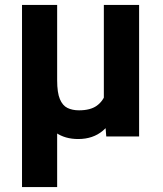

<svg xmlns="http://www.w3.org/2000/svg" viewBox="-20 -548 656 771"><path d="M397 -528.3H538.6V0H406.7L397 -122.1ZM415 -245.6 471.7 -246.6Q471.7 -172.9 452.1 -114.7Q432.6 -56.6 393.1 -23.2Q353.5 10.3 293.9 10.3Q241.2 10.3 204.1 -15.4Q167 -41 147 -97.2L132.8 -225.6H209.5Q209.5 -175.8 220.5 -149.9Q231.4 -124 251 -114.5Q270.5 -105 297.4 -105Q342.8 -105 368.4 -123.3Q394 -141.6 404.5 -173.3Q415 -205.1 415 -245.6ZM68.4 -528.3H209.5V203.1H68.4Z"/></svg>

Font: RobotoDEMO
Style: Regular
Weight: 400
Designer: Christian Robertson
Foundry: Google
Version: Version 2.136